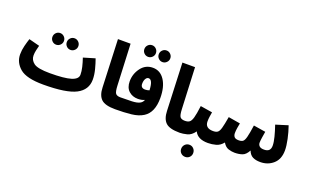

<svg xmlns="http://www.w3.org/2000/svg" viewBox="-107 -1367 3482 2158"><g transform="rotate(20 1634.0 -287.5)"><path d="M410 21Q685 21 800 -39Q915 -99 915 -222Q915 -278 898.5 -342Q882 -406 863 -458L725 -417Q743 -365 754.5 -316Q766 -267 766 -226Q766 -174 687.5 -149.5Q609 -125 436 -125ZM410 21 456 -11 436 -125Q290 -125 243 -160.5Q196 -196 196 -250Q196 -280 203 -312Q210 -344 218 -373L90 -406Q77 -368 63.5 -315Q50 -262 50 -211Q50 -114 129 -46.5Q208 21 410 21ZM565 -450Q593 -450 613.5 -470.5Q634 -491 634 -519Q634 -548 613.5 -568.5Q593 -589 565 -589Q536 -589 516 -568.5Q496 -548 496 -519Q496 -491 516 -470.5Q536 -450 565 -450ZM393 -450Q421 -450 441.5 -470.5Q462 -491 462 -519Q462 -548 441.5 -568.5Q421 -589 393 -589Q364 -589 344 -568.5Q324 -548 324 -519Q324 -491 344 -470.5Q364 -450 393 -450Z M1264 5Q1345 5 1345 -70Q1345 -100 1327.5 -120.5Q1310 -141 1274 -141Q1234 -141 1217.5 -160.5Q1201 -180 1198 -256L1176 -747H1025L1048 -178Q1051 -83 1097 -39Q1143 5 1264 5Z M1598 -50Q1699 -114 1699 -286Q1699 -419 1647 -499Q1595 -579 1506 -579Q1418 -579 1364.5 -507.5Q1311 -436 1311 -347Q1311 -272 1354.5 -232Q1398 -192 1464 -192Q1507 -192 1544 -208Q1532 -176 1503 -162Q1472 -146 1412 -143.5Q1352 -141 1274 -141L1264 5Q1371 5 1456.5 -4.5Q1542 -14 1598 -50ZM1452 -369Q1452 -406 1466 -429Q1480 -452 1500 -452Q1550 -452 1555 -327Q1530 -318 1505 -318Q1452 -318 1452 -369ZM1583 -675Q1611 -675 1631.5 -695.5Q1652 -716 1652 -744Q1652 -773 1631.5 -793.5Q1611 -814 1583 -814Q1554 -814 1534 -793.5Q1514 -773 1514 -744Q1514 -716 1534 -695.5Q1554 -675 1583 -675ZM1411 -675Q1439 -675 1459.5 -695.5Q1480 -716 1480 -744Q1480 -773 1459.5 -793.5Q1439 -814 1411 -814Q1382 -814 1362 -793.5Q1342 -773 1342 -744Q1342 -716 1362 -695.5Q1382 -675 1411 -675Z M2035 5Q2116 5 2116 -70Q2116 -100 2098.5 -120.5Q2081 -141 2045 -141Q2005 -141 1988.5 -160.5Q1972 -180 1969 -256L1947 -747H1796L1819 -178Q1822 -83 1868 -39Q1914 5 2035 5Z M2453 -70Q2453 -99 2435.5 -120Q2418 -141 2382 -141Q2287 -141 2287 -223Q2287 -251 2291.5 -281.5Q2296 -312 2300 -335L2157 -358Q2145 -261 2132 -215Q2119 -169 2099 -155Q2079 -141 2045 -141L2035 5Q2073 5 2123 -7.5Q2173 -20 2212 -75Q2250 5 2372 5Q2453 5 2453 -70ZM2187 239Q2217 239 2237.5 218.5Q2258 198 2258 168Q2258 137 2237.5 115.5Q2217 94 2187 94Q2156 94 2135 115.5Q2114 137 2114 168Q2114 198 2135 218.5Q2156 239 2187 239Z M3217 -213Q3217 -267 3200.5 -344.5Q3184 -422 3159 -493L3014 -448Q3038 -378 3053.5 -317Q3069 -256 3069 -215Q3069 -141 2992 -141Q2952 -141 2935.5 -157.5Q2919 -174 2919 -198Q2919 -220 2925 -260Q2931 -300 2937 -334L2793 -357Q2779 -258 2767 -212.5Q2755 -167 2737.5 -154.5Q2720 -142 2688 -142Q2650 -142 2635.5 -159Q2621 -176 2621 -204Q2621 -234 2626.5 -267.5Q2632 -301 2637 -325L2495 -349Q2479 -255 2466.5 -211Q2454 -167 2435 -154Q2416 -141 2382 -141L2372 5Q2421 5 2468.5 -8Q2516 -21 2552 -66Q2580 -19 2618.5 -7Q2657 5 2692 5Q2743 5 2783.5 -9Q2824 -23 2854 -80Q2872 -32 2908 -13.5Q2944 5 2999 5Q3090 5 3153.5 -51.5Q3217 -108 3217 -213Z"/></g></svg>

Font: Noto Sans Arabic Condensed Extra
Style: Regular
Weight: 800
Width: 3
Designer: Nadine Chahine - Monotype Design Team
Foundry: Monotype Imaging Inc.
Version: Version 1.902